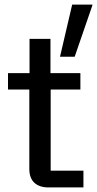

<svg xmlns="http://www.w3.org/2000/svg" viewBox="-20 -820 424 840"><path d="M192.5 0Q152.5 0 130.4 -20.4Q108.3 -40.8 108.3 -81.7V-428.3H15V-500H109.2V-650H200.8V-500H331.7V-428.3H201.7V-73.3H345V0ZM242.5 -571.7 295.8 -800H384.2V-796.7L306.7 -571.7Z"/></svg>

Font: Funnel Display
Style: Regular
Weight: 400
Designer: NORD ID, Kristian Moeller
Foundry: Dicotype
Version: Version 1.000